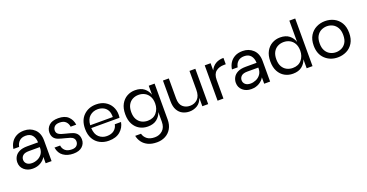

<svg xmlns="http://www.w3.org/2000/svg" viewBox="-39 -1637 5352 2803"><g transform="rotate(-20 2637.0 -235.5)"><path d="M212 10Q133 10 80.5 -35.5Q28 -81 28 -153Q28 -198 50 -237.5Q72 -277 119.5 -301Q167 -325 244 -325H413Q411 -394 376.5 -436Q342 -478 274 -478Q214 -478 177.5 -445.5Q141 -413 131 -357H42Q50 -414 79 -459Q108 -504 157.5 -530.5Q207 -557 278 -557Q374 -557 439.5 -495.5Q505 -434 505 -321V0H413V-99Q388 -53 335.5 -21.5Q283 10 212 10ZM230 -70Q272 -70 314.5 -88.5Q357 -107 385 -145.5Q413 -184 413 -242V-251H244Q178 -251 149 -224.5Q120 -198 120 -159Q120 -121 148.5 -95.5Q177 -70 230 -70Z M845 7Q754 7 690.5 -36.5Q627 -80 612 -171H700Q705 -123 740.5 -91Q776 -59 845 -59Q896 -59 920.5 -84.5Q945 -110 945 -146Q945 -204 879 -226Q849 -235 807 -246Q751 -259 705 -275Q617 -307 617 -402Q617 -465 664 -510.5Q711 -556 807 -556Q909 -556 962 -505.5Q1015 -455 1025 -377H938Q933 -424 901 -456.5Q869 -489 805 -489Q752 -489 726.5 -464Q701 -439 701 -402Q701 -364 732 -343Q763 -322 837 -306Q896 -292 940 -277Q1030 -243 1030 -144Q1030 -81 982.5 -37Q935 7 845 7Z M1395 7Q1319 7 1257.5 -25.5Q1196 -58 1160.5 -120.5Q1125 -183 1125 -274Q1125 -408 1202 -482Q1279 -556 1395 -556Q1478 -556 1536.5 -521.5Q1595 -487 1626 -430Q1657 -373 1657 -305Q1657 -276 1653 -255H1214Q1219 -157 1270 -112Q1321 -67 1391 -67Q1461 -67 1503.5 -101Q1546 -135 1556 -190H1653Q1638 -105 1572.5 -49Q1507 7 1395 7ZM1565 -299Q1565 -364 1545 -401Q1521 -444 1480.5 -463Q1440 -482 1395 -482Q1323 -482 1271.5 -437.5Q1220 -393 1214 -299Z M2048 269Q1967 269 1911 242.5Q1855 216 1822 171.5Q1789 127 1778 71H1868Q1882 123 1924.5 156Q1967 189 2043 189Q2114 189 2164 143.5Q2214 98 2214 9V-140Q2194 -77 2141.5 -35Q2089 7 2001 7Q1931 7 1874 -25Q1817 -57 1783 -119.5Q1749 -182 1749 -274Q1749 -368 1784 -430.5Q1819 -493 1876 -524.5Q1933 -556 2001 -556Q2089 -556 2141.5 -514Q2194 -472 2214 -409V-549H2305V9Q2305 91 2271 149.5Q2237 208 2178.5 238.5Q2120 269 2048 269ZM2027 -73Q2116 -73 2165 -131.5Q2214 -190 2214 -274Q2214 -340 2188.5 -385Q2163 -430 2120.5 -452.5Q2078 -475 2027 -475Q1976 -475 1934 -453Q1892 -431 1867 -386.5Q1842 -342 1842 -274Q1842 -206 1867 -161.5Q1892 -117 1934 -95Q1976 -73 2027 -73Z M2648 9Q2591 9 2542.5 -15Q2494 -39 2464.5 -91.5Q2435 -144 2435 -229V-549H2526V-238Q2526 -148 2571 -107.5Q2616 -67 2682 -67Q2753 -67 2800 -113Q2847 -159 2847 -257V-549H2938V0H2847V-129Q2822 -56 2767.5 -23.5Q2713 9 2648 9Z M3175 0H3084V-549H3175V-438Q3235 -558 3378 -558V-459H3350Q3273 -459 3224 -419.5Q3175 -380 3175 -289Z M3607 10Q3528 10 3475.5 -35.5Q3423 -81 3423 -153Q3423 -198 3445 -237.5Q3467 -277 3514.5 -301Q3562 -325 3639 -325H3808Q3806 -394 3771.5 -436Q3737 -478 3669 -478Q3609 -478 3572.5 -445.5Q3536 -413 3526 -357H3437Q3445 -414 3474 -459Q3503 -504 3552.5 -530.5Q3602 -557 3673 -557Q3769 -557 3834.5 -495.5Q3900 -434 3900 -321V0H3808V-99Q3783 -53 3730.5 -21.5Q3678 10 3607 10ZM3625 -70Q3667 -70 3709.5 -88.5Q3752 -107 3780 -145.5Q3808 -184 3808 -242V-251H3639Q3573 -251 3544 -224.5Q3515 -198 3515 -159Q3515 -121 3543.5 -95.5Q3572 -70 3625 -70Z M4255 7Q4185 7 4128 -25Q4071 -57 4037 -119.5Q4003 -182 4003 -274Q4003 -368 4038 -430.5Q4073 -493 4130 -524.5Q4187 -556 4255 -556Q4343 -556 4395.5 -514Q4448 -472 4468 -409V-740H4559V0H4468V-140Q4448 -77 4395.5 -35Q4343 7 4255 7ZM4281 -73Q4370 -73 4419 -131.5Q4468 -190 4468 -274Q4468 -340 4442.5 -385Q4417 -430 4374.5 -452.5Q4332 -475 4281 -475Q4230 -475 4188 -453Q4146 -431 4121 -386.5Q4096 -342 4096 -274Q4096 -206 4121 -161.5Q4146 -117 4188 -95Q4230 -73 4281 -73Z M4953 7Q4835 7 4756 -68Q4677 -143 4677 -274Q4677 -368 4715.5 -430.5Q4754 -493 4817 -524.5Q4880 -556 4953 -556Q5027 -556 5089.5 -524.5Q5152 -493 5190 -430.5Q5228 -368 5228 -274Q5228 -180 5190 -117.5Q5152 -55 5089 -24Q5026 7 4953 7ZM4953 -73Q4997 -73 5039 -92.5Q5081 -112 5108.5 -156Q5136 -200 5136 -274Q5136 -343 5110 -388Q5084 -433 5042.5 -454.5Q5001 -476 4953 -476Q4908 -476 4866 -456Q4824 -436 4797 -391.5Q4770 -347 4770 -274Q4770 -205 4796 -160.5Q4822 -116 4863.5 -94.5Q4905 -73 4953 -73Z"/></g></svg>

Font: Ulagadi Sans
Style: Regular
Weight: 400
Designer: Ninad Kale (Devanagari), Jonny Pinhorn (Latin)
Foundry: Indian Type Foundry
Version: Version 3.01;March 29, 2020;FontCreator 12.0.0.2522 64-bit; 